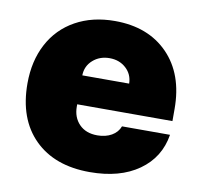

<svg xmlns="http://www.w3.org/2000/svg" viewBox="-67 -625 743 705"><g transform="rotate(10 304.0 -272.0)"><path d="M311.1 9.9Q179.7 9.9 104.8 -64.6Q29.8 -139.2 29.8 -271.3Q29.8 -355.1 63.6 -418.9Q97.3 -482.6 160.3 -517.6Q223.4 -552.6 306.8 -552.6Q431.1 -552.6 504.6 -477.5Q578.1 -402.3 578.1 -272.7V-227.3H223V-218.8Q223 -178.6 247.7 -153.2Q272.4 -127.8 315.3 -127.8Q345.9 -127.8 368.3 -140.6Q390.6 -153.4 399.1 -176.1H578.1Q564.3 -89.8 493.8 -40Q423.3 9.9 311.1 9.9ZM223 -335.2H397.7Q397 -370 372.3 -392.4Q347.7 -414.8 311.1 -414.8Q274.5 -414.8 249.1 -392.4Q223.7 -370 223 -335.2Z"/></g></svg>

Font: Karasuma Gothic
Style: Black
Weight: 900
Designer: Rasmus Andersson / Ryoko Nishizuka
Foundry: Genbu
Version: Version 1.00